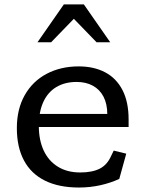

<svg xmlns="http://www.w3.org/2000/svg" viewBox="-20 -826 660 858"><path d="M55.3 -253.7Q55.3 -338.2 90.4 -400.5Q125.5 -462.8 188.3 -496.1Q251.2 -529.3 331.8 -529.3Q399.2 -529.3 449.3 -503.2Q499.5 -477 527.1 -424Q554.7 -371 554.7 -292.3V-258.5H135.3V-316.8H481L459.5 -294.7V-314.7Q459.5 -361.2 442.7 -393.7Q425.8 -426.2 394.9 -443Q364 -459.8 322.8 -459.8Q270.3 -459.8 232.2 -437.3Q194.2 -414.8 173.8 -370.8Q153.5 -326.7 153.5 -263.7Q153.5 -200.3 175.2 -153.5Q197 -106.7 238.7 -81Q280.3 -55.3 338.5 -55.3Q392.2 -55.3 425.7 -72.3Q459.2 -89.3 476.7 -129.5L488.2 -153L544.2 -139.3L513 -26.5Q474.8 -8.7 428.6 1.7Q382.3 12 332.7 12Q243 12 180.9 -18.8Q118.8 -49.5 87.1 -109Q55.3 -168.5 55.3 -253.7ZM265.2 -806.2H354.8L472.5 -637.2H411.5L295 -757.5H325L208.5 -637.2H147.5Z"/></svg>

Font: Monaspace Xenon Var ExtraLight
Style: Regular
Weight: 200
Designer: Riley Cran and the Lettermatic Team
Version: Version 1.200 (Monaspace Xenon Var)